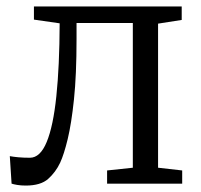

<svg xmlns="http://www.w3.org/2000/svg" viewBox="-20 -571 625 597"><path d="M60 6Q45 6 33.5 4Q22 2 16 0L10.5 -85.5Q21 -83.5 36.8 -82Q52.5 -80.5 73 -80.5Q105 -80.5 125.2 -129.5Q145.5 -178.5 155.2 -271.8Q165 -365 165.5 -498.5L85.5 -510V-551H545V-509L471.5 -497.5V-49.5L546.5 -41V0H313V-41L393 -49.5V-499.5H218V-450Q218 -338 210 -262Q202 -186 190.5 -138.5Q179 -91 167 -65Q153 -35.5 129.8 -14.8Q106.5 6 60 6Z"/></svg>

Font: Merriweather 28pt Light
Style: Regular
Weight: 300
Version: Version 2.100